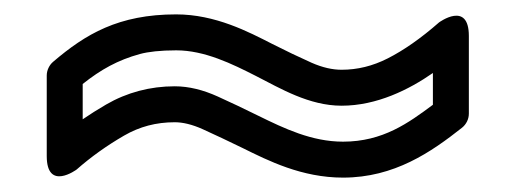

<svg xmlns="http://www.w3.org/2000/svg" viewBox="-20 -500 716 267"><path d="M582 -398.5V-354.3C548.1 -329.1 512.5 -303 457 -303C413.6 -303 375.4 -321.3 339.5 -338.9C319.7 -348.7 300.7 -357.7 282.8 -365.8C262.7 -374.9 242.7 -380 223 -380C188.9 -380 156.6 -371.5 127.5 -354.6C116.6 -348.3 103.8 -340.2 95 -334.1V-383.2C120.1 -403.2 143.9 -416.5 174.6 -424.9C186 -428 203.1 -430 225 -430C264.5 -430 302.6 -411.3 336.2 -394.2C369.9 -377 409.8 -353 455 -353C504.2 -353 549.1 -375.6 582 -398.5ZM53.8 -414C48.6 -409.6 45 -402.3 45 -395V-283C45 -233.6 86.5 -264.2 86.5 -264.2C106.5 -281.8 128.5 -297.5 152.5 -311.4C174.1 -323.9 197.1 -330 223 -330C233.9 -330 247 -327.1 262.2 -320.2C279.6 -312.3 298 -303.6 317.5 -294.1C352.9 -276.6 399.6 -253 457 -253C528.4 -253 579.7 -288.6 622.5 -322.4C628.4 -327.1 632 -334.4 632 -342V-450C632 -499.4 590.5 -468.8 590.5 -468.8C565.1 -446.5 541.1 -429.9 519.2 -418.8C498.1 -408.1 477 -403 455 -403C442.4 -403 428.6 -406 413.2 -412.8C395.6 -420.7 377.5 -429.3 358.8 -438.8C325.7 -455.7 279.6 -480 225 -480C144.8 -480 99 -452.6 53.8 -414Z"/></svg>

Font: Fog Sans
Style: Outline
Weight: 700
Foundry: Intel Corporation
Version: Version 1.00